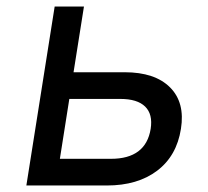

<svg xmlns="http://www.w3.org/2000/svg" viewBox="-20 -570 640 590"><path d="M61 0 148 -550H238L206 -348H363Q456 -348 502.5 -301.5Q549 -255 536 -174Q523 -91 463 -45.5Q403 0 308 0ZM164 -82H321Q428 -82 443 -174Q450 -219 426 -242.5Q402 -266 350 -266H193Z"/></svg>

Font: JetBrains Mono NL
Style: Italic
Weight: 400
Italic angle: -9°
Monospace: yes
Designer: Philipp Nurullin, Konstantin Bulenkov
Foundry: JetBrains
Version: Version 2.305; ttfautohint (v1.8.4.7-5d5b)